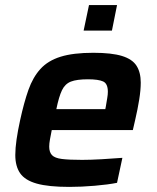

<svg xmlns="http://www.w3.org/2000/svg" viewBox="-20 -725 615 753"><path d="M252 8Q170 8 124 -5Q78 -18 59 -45.5Q40 -73 40 -117Q40 -144 45 -178.5Q50 -213 59 -254Q74 -323 91.5 -372.5Q109 -422 138.5 -454.5Q168 -487 217.5 -502.5Q267 -518 346 -518Q418 -518 458.5 -505.5Q499 -493 515.5 -467Q532 -441 532 -401Q532 -372 526 -334.5Q520 -297 510 -254L501 -215H183Q179 -195 176 -178.5Q173 -162 173 -150Q173 -128 184 -116.5Q195 -105 223 -101.5Q251 -98 302 -98Q334 -98 378.5 -100.5Q423 -103 460 -106L439 -8Q404 -1 351.5 3.5Q299 8 252 8ZM201 -297H393L395 -307Q398 -326 400.5 -340Q403 -354 403 -365Q403 -397 384.5 -405.5Q366 -414 325 -414Q281 -414 258 -405Q235 -396 223 -371Q211 -346 201 -297ZM308 -605 329 -705H439L419 -605Z"/></svg>

Font: Saira SemiBold
Style: Italic
Weight: 600
Italic angle: -12°
Designer: Hector Gatti with collaboration of the Omnibus-Type team
Foundry: Omnibus-Type
Version: Version 1.100; ttfautohint (v1.8.3)